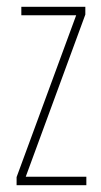

<svg xmlns="http://www.w3.org/2000/svg" viewBox="-20 -547 298 567"><path d="M235 0H29V-24L205 -502H43V-527H232V-504L56 -25H235Z"/></svg>

Font: Noto Sans Sinhala UI ExtraCondensed Thin
Style: Regular
Weight: 100
Width: 2
Designer: Jelle Bosma - Monotype Design Team
Foundry: Monotype Imaging Inc.
Version: Version 2.006; ttfautohint (v1.8.4.7-5d5b)